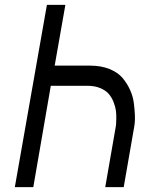

<svg xmlns="http://www.w3.org/2000/svg" viewBox="-20 -770 658 790"><path d="M41 0 173 -750H249L205 -500H350Q396 -500 430.5 -486Q465 -472 484 -449.5Q503 -427 515 -400.5Q527 -374 530.5 -347Q534 -320 535 -297.5Q536 -275 534 -261L532 -247L489 0H413L456 -247Q457 -251 457.5 -257Q458 -263 458.5 -280.5Q459 -298 457 -314Q455 -330 447.5 -349.5Q440 -369 427.5 -383.5Q415 -398 392.5 -407.5Q370 -417 340 -417H189L117 0Z"/></svg>

Font: Hermit LightItalic
Style: Regular
Weight: 300
Italic angle: -10°
Designer: Pablo Caro
Version: Version 2.000;PS 002.000;hotconv 1.0.88;makeotf.lib2.5.64775